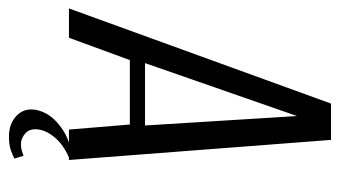

<svg xmlns="http://www.w3.org/2000/svg" viewBox="-210 -444 766 433"><g transform="rotate(90 173.5 -228.0)"><path d="M-23.5 0 191.1 -591H273L318.3 0H249.7L238.3 -137.3H93L42.7 0ZM99.8 -171.5H240.5L219.2 -514.4ZM265.7 135.3Q237 135.3 219.2 118.8Q201.5 102.3 204.8 77.3Q209.5 48.6 232.5 27.8Q255.5 7 281.2 -0.6L312.8 0Q284.8 12 268.5 30.8Q252.2 49.7 249.5 68.8Q246.8 88.3 258.2 98.3Q269.5 108.3 282.2 108.3Q291.4 108.3 298.4 106Q305.4 103.8 308.8 102.4L315.1 123Q308.4 126.7 296.4 131Q284.5 135.3 265.7 135.3Z"/></g></svg>

Font: Alumni Sans SC Thin
Style: Italic
Weight: 100
Italic angle: -8°
Designer: Robert E. Leuschke
Foundry: Robert E. Leuschke
Version: Version 1.016